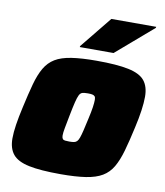

<svg xmlns="http://www.w3.org/2000/svg" viewBox="-81 -780 734 856"><g transform="rotate(10 285.5 -352.5)"><path d="M251 8Q159 8 107 -3Q55 -14 33.5 -40.5Q12 -67 12 -112Q12 -139 17.5 -175Q23 -211 33 -255Q47 -319 59.5 -364.5Q72 -410 89.5 -440Q107 -470 135 -487Q163 -504 208.5 -511Q254 -518 322 -518Q414 -518 466.5 -507Q519 -496 540.5 -469.5Q562 -443 562 -397Q562 -370 557 -334.5Q552 -299 542 -255Q528 -191 515 -145.5Q502 -100 484.5 -70Q467 -40 438.5 -23Q410 -6 364.5 1Q319 8 251 8ZM264 -142Q277 -142 285 -143.5Q293 -145 298.5 -150.5Q304 -156 308.5 -168.5Q313 -181 318 -202Q323 -223 330 -255Q338 -290 341 -311Q344 -332 344 -345Q344 -356 340 -360.5Q336 -365 328.5 -366.5Q321 -368 309 -368Q293 -368 284 -365.5Q275 -363 269.5 -352Q264 -341 258.5 -318.5Q253 -296 245 -255Q238 -219 234 -197.5Q230 -176 230 -164Q230 -154 233.5 -149Q237 -144 244.5 -143Q252 -142 264 -142ZM237 -565 238 -570 354 -713H557L556 -708L390 -565Z"/></g></svg>

Font: Saira Thin Black
Style: Italic
Weight: 900
Italic angle: -12°
Version: Version 1.101